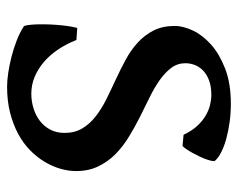

<svg xmlns="http://www.w3.org/2000/svg" viewBox="-86 -584 685 553"><g transform="rotate(90 256.5 -307.5)"><path d="M472.7 -184.1Q472.7 -162.1 466.1 -139.2Q459.5 -116.2 446.3 -94Q433.1 -71.8 413.1 -52Q393.1 -32.2 366 -17.6Q338.9 -2.9 304.9 5.9Q271 14.6 229.5 14.6Q211.9 14.6 189.2 11.2Q166.5 7.8 142.8 1.7Q119.1 -4.4 96.4 -13.2Q73.7 -22 56.6 -33.2Q54.2 -34.2 52.7 -42.7Q51.3 -51.3 50.5 -64.2Q49.8 -77.1 50 -93.5Q50.3 -109.9 51.5 -126.5Q52.7 -143.1 54.9 -159.2Q57.1 -175.3 60.5 -187.5L95.2 -185.1Q106.4 -156.2 122.6 -132.3Q138.7 -108.4 158.7 -91.3Q178.7 -74.2 201.7 -64.7Q224.6 -55.2 249.5 -55.2Q271.5 -55.2 292 -61.5Q312.5 -67.9 328.1 -79.8Q343.8 -91.8 353.3 -109.6Q362.8 -127.4 362.8 -150.9Q362.8 -180.7 349.6 -202.4Q336.4 -224.1 314.7 -241Q293 -257.8 265.4 -271.5Q237.8 -285.2 208.7 -298.6Q179.7 -312 152.1 -326.9Q124.5 -341.8 102.8 -361.6Q81.1 -381.3 67.9 -407.2Q54.7 -433.1 54.7 -468.8Q54.7 -491.7 67.6 -519.8Q80.6 -547.9 107.7 -572.3Q134.8 -596.7 177.2 -613.3Q219.7 -629.9 278.8 -629.9Q305.2 -629.9 330.6 -626.5Q356 -623 377.9 -617.2Q399.9 -611.3 416.7 -603Q433.6 -594.7 442.4 -585Q444.8 -583 443.6 -576.2Q442.4 -569.3 439.2 -560.1Q436 -550.8 430.9 -540Q425.8 -529.3 420.4 -519.5Q415 -509.8 409.7 -502Q404.3 -494.1 400.4 -490.7L368.2 -493.7Q357.4 -516.6 343.5 -532Q329.6 -547.4 314.2 -556.6Q298.8 -565.9 283.2 -569.8Q267.6 -573.7 253.9 -573.7Q229.5 -573.7 212.2 -567.4Q194.8 -561 183.6 -550.3Q172.4 -539.6 167.2 -526.1Q162.1 -512.7 162.1 -499Q162.1 -476.1 175.5 -458.3Q189 -440.4 210.7 -425Q232.4 -409.7 260.3 -396Q288.1 -382.3 317.4 -367.7Q346.7 -353 374.5 -335.9Q402.3 -318.8 424.1 -297.4Q445.8 -275.9 459.2 -248Q472.7 -220.2 472.7 -184.1Z"/></g></svg>

Font: Gentium Basic
Style: Bold
Weight: 700
Designer: J. Victor Gaultney and Annie Olsen
Foundry: SIL International
Version: Version 1.100